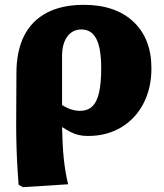

<svg xmlns="http://www.w3.org/2000/svg" viewBox="-20 -549 678 795"><path d="M75 226 57 216Q55 192 52.5 151Q50 110 48.5 62.5Q47 15 47 -28L48 -245Q48 -338 80 -401Q112 -464 174.5 -496.5Q237 -529 327 -529Q458 -529 532.5 -459Q607 -389 607 -266Q607 -184 574 -120.5Q541 -57 481.5 -21.5Q422 14 344 14Q323 14 306 10Q289 6 273 -2Q257 -10 239 -22H237Q238 15 239.5 46.5Q241 78 244 107Q247 136 251.5 162.5Q256 189 262 214ZM311 -90Q342 -90 361.5 -108Q381 -126 390 -165Q399 -204 399 -266Q399 -349 379 -388Q359 -427 317 -427Q280 -427 258.5 -397.5Q237 -368 237 -316V-114Q248 -107 260 -101.5Q272 -96 285.5 -93Q299 -90 311 -90Z"/></svg>

Font: Literata ExtraBold
Style: Regular
Weight: 800
Designer: Latin by Veronika Burian and Jose Scaglione. Greek by Irene Vlachou. Cyrillic by Vera Evstafieva.
Foundry: TypeTogether
Version: Version 3.103;gftools[0.9.29]